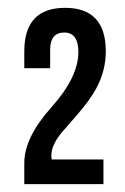

<svg xmlns="http://www.w3.org/2000/svg" viewBox="-20 -821 320 490"><path d="M144 -738Q108 -738 108 -694V-647H42V-690Q42 -801 146 -801Q250 -801 250 -690Q250 -641 226 -596Q210 -566 176 -527L162 -511L150 -497Q135 -481 128 -470Q107 -440 112 -414H244V-351H42V-405Q42 -470 111 -547Q180 -624 180 -688Q180 -738 144 -738Z"/></svg>

Font: Adderley Bold
Style: Regular
Weight: 700
Designer: gorohovskiy
Version: Version 1.003 November 13, 2017